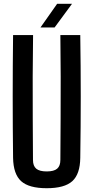

<svg xmlns="http://www.w3.org/2000/svg" viewBox="-20 -985 492 1013"><path d="M226.5 8Q132.5 8 91.5 -29.2Q50.5 -66.5 49 -152Q47 -314.5 47 -476.2Q47 -638 49 -800H154.5Q153 -692 152.5 -581.2Q152 -470.5 152.8 -360Q153.5 -249.5 154 -141Q154 -109.5 171.2 -95Q188.5 -80.5 226.5 -80.5Q264.5 -80.5 281.5 -95Q298.5 -109.5 298.5 -141Q299 -249.5 299.8 -360Q300.5 -470.5 300.2 -581.2Q300 -692 298.5 -800H403.5Q406 -638 406 -476.2Q406 -314.5 403.5 -152Q402.5 -66.5 361.5 -29.2Q320.5 8 226.5 8ZM193.5 -840 281.5 -965H360L268 -840Z"/></svg>

Font: Big Shoulders Medium
Style: Regular
Weight: 500
Designer: Patric King
Foundry: XO Type Co
Version: Version 2.002